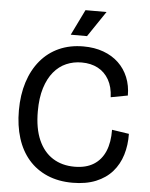

<svg xmlns="http://www.w3.org/2000/svg" viewBox="-58 -903 752 963"><g transform="rotate(5 317.5 -421.0)"><path d="M343 13Q272 13 216 -11Q160 -35 121.5 -79.5Q83 -124 63.5 -186.5Q44 -249 44 -325Q44 -404 64.5 -468Q85 -532 123.5 -578Q162 -624 216.5 -648.5Q271 -673 339 -673Q395 -673 440 -656.5Q485 -640 516.5 -610Q548 -580 565 -538.5Q582 -497 582 -447L497 -431Q495 -483 474.5 -519Q454 -555 419 -573.5Q384 -592 337 -592Q296 -592 260 -576.5Q224 -561 197 -528.5Q170 -496 154.5 -446.5Q139 -397 139 -329Q139 -243 164.5 -185Q190 -127 236.5 -97.5Q283 -68 346 -68Q404 -68 442.5 -92Q481 -116 500 -161Q519 -206 518 -269L604 -256Q605 -199 590 -150Q575 -101 543 -64.5Q511 -28 461 -7.5Q411 13 343 13ZM352 -726H270L333 -855H439Z"/></g></svg>

Font: Bricolage Grotesque 72pt
Style: Regular
Weight: 400
Version: Version 1.001;gftools[0.9.33.dev8+g029e19f]